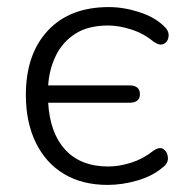

<svg xmlns="http://www.w3.org/2000/svg" viewBox="-20 -514 521 542"><path d="M284 8Q212 8 160.5 -23Q109 -54 81 -111.5Q53 -169 53 -246Q53 -361 115 -427.5Q177 -494 287 -494Q329 -494 372.5 -480Q416 -466 442 -441Q457 -428 456 -412.5Q455 -397 443 -390.5Q431 -384 414 -396Q385 -420 350 -431Q315 -442 286 -442Q229 -442 193 -419Q157 -396 138 -357.5Q119 -319 116 -273H345Q375 -273 375 -248Q375 -224 345 -224H116Q121 -138 164.5 -91Q208 -44 286 -44Q316 -44 349.5 -54.5Q383 -65 411 -87Q430 -101 441.5 -93Q453 -85 454 -69Q455 -53 440 -42Q411 -17 368 -4.5Q325 8 284 8Z"/></svg>

Font: Chiron GoRound TC L
Style: Regular
Weight: 300
Designer: Ryoko NISHIZUKA 西塚涼子 (kana, bopomofo & ideographs); Paul D. Hunt (Latin, Greek & Cyrillic); Sandoll Communications 산돌커뮤니
Foundry: Adobe
Version: Version 1.000;hotconv 1.1.1;makeotfexe 2.6.0